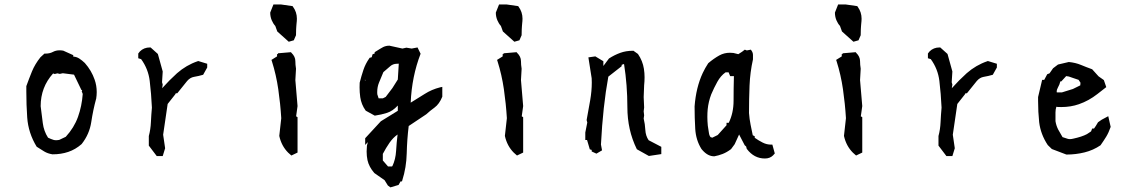

<svg xmlns="http://www.w3.org/2000/svg" viewBox="-20 -683 5037 851"><path d="M96.7 -276.4Q96.7 -288.1 96.7 -301.3Q108.9 -335 121.8 -366.7Q134.8 -398.4 159.2 -429.2L176.8 -445.3H179.7Q200.2 -445.3 213.9 -452.6Q227.5 -460 244.1 -460Q251.5 -460 260.3 -458.5L304.7 -438.5V-433.6V-432.1Q318.8 -431.6 331.3 -423.6Q343.8 -415.5 356 -403.8Q385.7 -370.1 399.4 -330.1Q408.7 -303.7 408.7 -274.9Q408.7 -260.3 406.2 -244.6L405.8 -244.1Q392.6 -195.8 384.5 -142.1Q376.5 -88.4 341.8 -44.4Q314.5 -20.5 282.7 -9.8Q251 1 212.9 1H212.4Q191.4 -2.4 176.3 -11.5Q161.1 -20.5 142.6 -32.7Q105.5 -93.3 100.6 -162.1Q96.7 -218.3 96.7 -276.4ZM215.3 -357.4Q160.2 -296.4 160.2 -212.4Q165 -172.9 169.7 -137.2Q174.3 -101.6 192.9 -72.8Q206.1 -66.4 217.3 -63Q222.2 -61.5 228.5 -61.5Q234.9 -61.5 242.7 -63L271.5 -76.7Q308.6 -117.2 325.7 -165Q342.8 -212.9 346.7 -266.6L342.3 -277.8L344.2 -284.2H340.8L308.1 -352.1L258.3 -358.4L245.1 -355.5L234.4 -357.9L222.7 -355Z M639.6 -37.6V-80.1Q647.5 -109.4 648.9 -141.8Q650.4 -174.3 653.3 -206.1Q650.4 -268.1 643.6 -324.2Q637.2 -377.4 605.5 -420.9L592.8 -424.8V-445.8Q596.7 -451.7 600.1 -455.1Q617.7 -472.7 644.5 -472.7H647.5L679.7 -443.8L701.2 -366.2L698.2 -318.4L701.2 -308.1L698.7 -292Q731 -328.1 764.6 -358.4Q805.7 -394.5 856 -411.6L858.4 -412.6L898.4 -400.4V-394.5V-385.7V-383.8L880.4 -351.6Q860.4 -345.7 839.8 -342.3Q822.8 -339.4 809.6 -324.2L765.6 -269.5H759.3L756.3 -264.2L723.1 -222.2L703.1 -85.9L711.9 -25.9L701.2 8.8H695.3H674.8Z M1208 -433.1V-443.4H1211.9V-446.8L1269.5 -451.7L1272 -448.7Q1289.1 -432.1 1289.1 -412.1Q1289.1 -396 1292 -378.4L1289.1 -328.1L1298.8 -212.9L1292.5 -167.5L1298.8 -163.6V-6.8L1271.5 6.3Q1262.2 -1.5 1257.3 -6.3Q1227.5 -36.1 1217.8 -80.6L1226.6 -159.2Q1222.7 -223.1 1213.4 -287.4Q1204.1 -351.6 1185.1 -411.6L1183.1 -417.5ZM1177.7 -626V-627.4L1191.9 -663.1H1226.1L1276.9 -655.8L1278.8 -652.8Q1295.9 -629.4 1295.9 -600.1Q1295.9 -594.7 1295.4 -588.9Q1294.9 -583 1294.2 -576.7Q1293.5 -570.3 1293.2 -564.2Q1293 -558.1 1292.5 -551.8Q1292 -540 1292 -528.3V-526.9L1282.2 -504.4L1259.8 -498L1209 -543.5L1200.2 -567.9Q1190.4 -578.6 1184.1 -593.8Q1177.7 -609.9 1177.7 -626Z M1605 -11.7Q1605 -23.9 1606.4 -37.6L1610.4 -53.2L1598.6 -40.5V-67.4V-70.3L1668 -145.5L1743.2 -191.9V-214.8H1742.7Q1720.7 -190.9 1695.8 -182.9Q1670.9 -174.8 1641.1 -170.4L1601.1 -192.4L1600.1 -193.8Q1581.5 -219.7 1576.7 -252.4Q1573.7 -273.9 1573.7 -295.9Q1573.7 -313 1574.2 -316.4Q1581.5 -345.7 1590.6 -372.8Q1599.6 -399.9 1616.7 -424.3L1618.2 -426.8L1627.4 -429.2L1631.3 -442.4L1640.6 -445.8V-451.7Q1669.9 -470.2 1678.7 -474.6Q1691.4 -480.5 1705.1 -480.5H1706.1L1763.7 -467.8L1781.2 -471.7L1804.7 -467.8L1830.6 -472.7L1844.2 -444.8Q1805.2 -343.8 1800.3 -228Q1831.1 -246.6 1862.3 -266.6Q1893.6 -286.6 1930.7 -295.9L1940.4 -297.9V-254.4Q1927.2 -221.7 1905.8 -206.1Q1886.7 -192.4 1869.1 -176.3L1791.5 -124.5Q1784.2 -64.9 1782.7 -2.9Q1781.2 59.1 1763.2 115.7L1761.7 121.1H1755.4L1746.6 136.7L1710.4 147.5L1699.2 139.2L1684.6 115.7L1639.2 84Q1615.7 57.1 1608.9 27.3Q1605 8.8 1605 -11.7ZM1717.3 54.7 1719.2 53.2Q1733.4 23.4 1735.6 -13.9Q1737.8 -51.3 1742.2 -86.9Q1722.2 -72.8 1706.5 -50.3Q1690.9 -27.8 1676.8 -1V28.3L1699.7 54.7ZM1747.1 -400.4H1739.3Q1720.7 -400.4 1707.5 -387.7Q1692.4 -374 1679.2 -363.3Q1668.9 -339.8 1659.7 -316.4Q1651.9 -297.4 1651.9 -273.9Q1651.9 -269.5 1652.3 -265.1L1658.2 -247.1H1676.8L1689.5 -253.4L1719.2 -292.5L1743.2 -330.6L1747.6 -402.3H1747.1ZM1603 -328.1 1597.2 -329.1V-327.1Z M2208 -433.1V-443.4H2211.9V-446.8L2269.5 -451.7L2272 -448.7Q2289.1 -432.1 2289.1 -412.1Q2289.1 -396 2292 -378.4L2289.1 -328.1L2298.8 -212.9L2292.5 -167.5L2298.8 -163.6V-6.8L2271.5 6.3Q2262.2 -1.5 2257.3 -6.3Q2227.5 -36.1 2217.8 -80.6L2226.6 -159.2Q2222.7 -223.1 2213.4 -287.4Q2204.1 -351.6 2185.1 -411.6L2183.1 -417.5ZM2177.7 -626V-627.4L2191.9 -663.1H2226.1L2276.9 -655.8L2278.8 -652.8Q2295.9 -629.4 2295.9 -600.1Q2295.9 -594.7 2295.4 -588.9Q2294.9 -583 2294.2 -576.7Q2293.5 -570.3 2293.2 -564.2Q2293 -558.1 2292.5 -551.8Q2292 -540 2292 -528.3V-526.9L2282.2 -504.4L2259.8 -498L2209 -543.5L2200.2 -567.9Q2190.4 -578.6 2184.1 -593.8Q2177.7 -609.9 2177.7 -626Z M2760.7 -208.5Q2760.7 -305.7 2746.1 -398.4L2743.7 -398.9L2735.4 -395.5V-393.6V-389.6L2676.3 -343.3Q2652.3 -212.9 2643.6 -42.5L2648.4 -16.6L2623.5 -2L2602.5 -11.7V-18.6L2594.2 -21L2582 -62.5H2574.2V-95.7L2583 -140.1L2580.1 -150.9Q2588.9 -197.8 2595.9 -238.8Q2603 -279.8 2603 -317.4Q2603 -326.7 2602.5 -335.9L2587.9 -428.7L2618.7 -433.1L2654.3 -411.6V-407.2V-390.6L2679.2 -423.8Q2703.6 -439.5 2729 -448.7Q2754.4 -458 2785.2 -458H2787.6L2807.6 -443.8Q2828.6 -413.1 2834 -377.9Q2836.9 -358.9 2836.9 -340.6Q2836.9 -322.3 2835 -305.2L2833 -252.9L2835 -206.5L2833 -189.5L2835 -171.9L2833 -157.7Q2838.9 -133.3 2840.3 -106.9Q2841.8 -80.6 2855 -61.5L2911.1 -32.2V-27.3V0L2856 8.3L2802.7 -21.5Q2781.2 -65.4 2771 -111.6Q2760.7 -157.7 2760.7 -208.5Z M3370.1 19.5Q3322.3 19.5 3290.5 -22.5L3289.6 -23.9L3287.1 -33.7L3280.8 -39.1L3255.9 -86.9L3236.3 -43.9L3220.2 -22Q3201.2 -7.8 3183.1 -0.7Q3165 6.3 3146 9.8H3145.5Q3117.7 9.8 3093.8 -17.1Q3090.3 -21.5 3088.9 -22.9Q3064.5 -62 3061.5 -111.6Q3058.6 -161.1 3058.6 -210.9V-211.4Q3064.9 -295.4 3094.7 -359.4Q3105 -381.3 3119.1 -402.8Q3143.1 -423.3 3168.5 -437.5Q3189.9 -449.2 3215.3 -449.2Q3222.7 -449.2 3231 -448.2L3252.4 -442.9L3269 -453.6L3281.2 -462.9L3290 -459.5L3308.1 -462.9L3311 -458.5Q3317.4 -449.7 3317.4 -439V-419.9Q3304.7 -363.3 3302.2 -303.7Q3299.8 -244.1 3299.8 -182.1Q3301.8 -155.3 3306.9 -129.9Q3312 -104.5 3316.4 -83.5L3325.2 -79.1V-72.3Q3341.8 -60.5 3359.9 -51.3Q3377.9 -42 3397.5 -42H3403.3L3414.1 -2.9Q3408.7 2.9 3406.2 5.9Q3392.6 19.5 3370.1 19.5ZM3200.2 -127.9V-138.7H3210Q3231.4 -182.1 3231.4 -236.6Q3231.4 -291 3232.9 -345.7H3216.3L3209.5 -362.3H3195.8Q3174.3 -347.2 3159.4 -320.3Q3144.5 -293.5 3132.3 -264.6Q3120.1 -232.4 3116.7 -198.7Q3115.2 -183.1 3115.2 -165Q3115.2 -147 3117.2 -126Q3120.1 -109.4 3122.1 -94.2Q3123.5 -82.5 3129.4 -75.2L3137.2 -72.8L3161.1 -84.5Z M3710.9 -433.1V-443.4H3714.8V-446.8L3772.5 -451.7L3774.9 -448.7Q3792 -432.1 3792 -412.1Q3792 -396 3794.9 -378.4L3792 -328.1L3801.8 -212.9L3795.4 -167.5L3801.8 -163.6V-6.8L3774.4 6.3Q3765.1 -1.5 3760.3 -6.3Q3730.5 -36.1 3720.7 -80.6L3729.5 -159.2Q3725.6 -223.1 3716.3 -287.4Q3707 -351.6 3688 -411.6L3686 -417.5ZM3680.7 -626V-627.4L3694.8 -663.1H3729L3779.8 -655.8L3781.7 -652.8Q3798.8 -629.4 3798.8 -600.1Q3798.8 -594.7 3798.3 -588.9Q3797.9 -583 3797.1 -576.7Q3796.4 -570.3 3796.1 -564.2Q3795.9 -558.1 3795.4 -551.8Q3794.9 -540 3794.9 -528.3V-526.9L3785.2 -504.4L3762.7 -498L3711.9 -543.5L3703.1 -567.9Q3693.4 -578.6 3687 -593.8Q3680.7 -609.9 3680.7 -626Z M4139.6 -37.6V-80.1Q4147.5 -109.4 4148.9 -141.8Q4150.4 -174.3 4153.3 -206.1Q4150.4 -268.1 4143.6 -324.2Q4137.2 -377.4 4105.5 -420.9L4092.8 -424.8V-445.8Q4096.7 -451.7 4100.1 -455.1Q4117.7 -472.7 4144.5 -472.7H4147.5L4179.7 -443.8L4201.2 -366.2L4198.2 -318.4L4201.2 -308.1L4198.7 -292Q4231 -328.1 4264.6 -358.4Q4305.7 -394.5 4356 -411.6L4358.4 -412.6L4398.4 -400.4V-394.5V-385.7V-383.8L4380.4 -351.6Q4360.4 -345.7 4339.8 -342.3Q4322.8 -339.4 4309.6 -324.2L4265.6 -269.5H4259.3L4256.3 -264.2L4223.1 -222.2L4203.1 -85.9L4211.9 -25.9L4201.2 8.8H4195.3H4174.8Z M4581.1 -235.8Q4581.1 -243.7 4581.1 -252.9L4599.1 -329.1H4608.4L4621.6 -354L4631.8 -357.9L4647.5 -380.4L4669.4 -397L4717.3 -408.2Q4747.1 -405.3 4771 -395.3Q4794.9 -385.3 4820.8 -376L4849.1 -344.7L4872.6 -328.1L4883.3 -296.9L4843.8 -266.1Q4805.7 -236.3 4762.2 -221.2Q4726.1 -208.5 4683.6 -208.5Q4668.5 -208.5 4665.5 -209L4662.1 -210Q4658.2 -198.2 4658.2 -184.1V-146Q4661.1 -127 4669.9 -109.4Q4679.2 -92.3 4689.5 -75.2Q4701.7 -71.3 4711.9 -67.9Q4716.3 -66.4 4722.4 -66.4Q4728.5 -66.4 4736.8 -68.4Q4775.4 -76.7 4797.4 -88.4Q4806.6 -93.8 4815.9 -100.6L4820.8 -113.3H4829.1L4837.4 -125.5L4846.7 -141.1L4862.8 -152.3L4892.1 -168L4902.8 -120.6Q4894 -95.2 4883.3 -77.6Q4872.6 -60.1 4857.9 -39.1Q4825.7 -17.1 4787.1 -7.6Q4748.5 2 4708 2H4706.5L4642.1 -22.5L4624 -40Q4592.3 -87.9 4585.9 -141.6Q4581.1 -186.5 4581.1 -235.8ZM4680.7 -322.3H4679.7Q4676.8 -308.6 4668.9 -294.9Q4663.6 -286.1 4663.6 -276.4Q4663.6 -274.9 4664.1 -273.4H4686.5L4735.4 -288.6L4768.1 -304.7L4769 -316.4L4760.7 -329.1Q4744.1 -334 4733.9 -338.1Q4723.6 -342.3 4717.5 -343.8Q4711.4 -345.2 4705.6 -345.7L4684.1 -322.3Z"/></svg>

Font: Bakudai
Style: Bold
Weight: 700
Version: Version 1.48